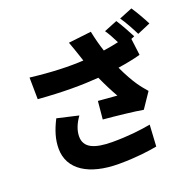

<svg xmlns="http://www.w3.org/2000/svg" viewBox="-158 -1046 1316 1287"><g transform="rotate(-20 500.0 -402.5)"><path d="M786 -833 692 -795C711 -768 731 -730 748 -696C714 -688 678 -682 640 -676C625 -721 612 -770 601 -824L438 -805C452 -768 465 -729 473 -705C478 -692 483 -677 488 -660C384 -654 261 -658 110 -676L112 -521C289 -507 426 -508 543 -517C569 -459 597 -404 622 -361C594 -363 532 -368 487 -372L475 -244C566 -236 695 -222 756 -211L829 -319C809 -342 789 -366 770 -394C750 -423 720 -475 693 -534C753 -543 809 -554 855 -567L840 -686L864 -696C846 -731 811 -796 786 -833ZM910 -878 816 -840C843 -802 875 -743 895 -702L989 -742C972 -776 936 -840 910 -878ZM337 -323 185 -358C148 -285 130 -225 130 -161C130 -12 263 73 476 73C603 73 696 59 750 49L759 -104C688 -91 599 -80 486 -80C355 -80 287 -112 287 -190C287 -231 303 -276 337 -323Z"/></g></svg>

Font: Source Han Sans HK Heavy
Style: Regular
Weight: 900
Designer: Ryoko NISHIZUKA 西塚涼子 (kana, bopomofo & ideographs); Paul D. Hunt (Latin, Greek & Cyrillic); Sandoll Communications 산돌커뮤니
Foundry: Adobe
Version: Version 2.000;hotconv 1.0.107;makeotfexe 2.5.65593